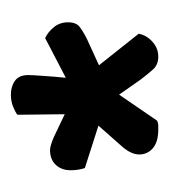

<svg xmlns="http://www.w3.org/2000/svg" viewBox="1 -690 311 353"><g transform="rotate(-90 156.5 -513.5)"><path d="M81 -570 123 -550 122 -637Q127 -641 137 -645Q147 -649 159 -649Q174 -649 184.5 -641.5Q195 -634 195 -617Q195 -611 193.5 -589.5Q192 -568 190 -548L263 -586Q274 -581 283 -570Q292 -559 292 -544Q292 -529 283.5 -522.5Q275 -516 261 -509L213 -487L271 -414Q268 -399 256 -388.5Q244 -378 229 -378Q214 -378 205.5 -387.5Q197 -397 187 -410L159 -450L111 -380Q106 -378 102.5 -378Q99 -378 95 -378Q72 -378 60.5 -388Q49 -398 49 -413Q49 -428 64 -445L102 -488L24 -513Q20 -525 20 -539Q20 -556 30 -566.5Q40 -577 57 -577Q65 -577 81 -570Z"/></g></svg>

Font: Baloo 2 Latin Medium
Style: Regular
Weight: 500
Designer: Sarang Kulkarni and Ek Type
Foundry: Ek Type
Version: Version 1.001